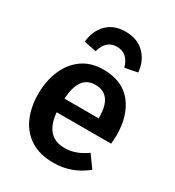

<svg xmlns="http://www.w3.org/2000/svg" viewBox="-188 -888 926 1014"><g transform="rotate(30 274.5 -380.5)"><path d="M295 15Q210 15 154.5 -20Q99 -55 71 -117.5Q43 -180 43 -261Q43 -340 70 -404Q97 -468 149.5 -506Q202 -544 278 -544Q393 -544 452 -471Q511 -398 511 -277L508 -225H176Q188 -82 306 -82Q373 -82 438 -129L491 -56Q403 15 295 15ZM384 -308V-314Q384 -453 281 -453Q183 -453 176 -308ZM368 -607Q346 -684 280 -684Q213 -684 193 -607L118 -622Q124 -690 166 -733Q208 -776 280 -776Q352 -776 395 -733Q438 -690 444 -622Z"/></g></svg>

Font: Trujillo Medium
Style: Regular
Weight: 500
Designer: Fira Sans original fonts by bBox Type GmbH, Carrois Corporate GbR, & Edenspiekermann AG / Changes by Cristiano Sobral
Foundry: Fira Sans original fonts by bBox Type GmbH, Carrois Corporate GbR, & Edenspiekermann AG / Changes by Cristiano Sobral
Version: Version 4.301;October 17, 2021;FontCreator 14.0.0.2814 64-bi